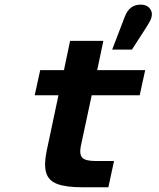

<svg xmlns="http://www.w3.org/2000/svg" viewBox="-20 -793 672 813"><path d="M329.8 0Q259 0 221.9 -14.2Q184.9 -28.5 175.3 -62.3Q165.7 -96.2 177.3 -152.6L227.5 -389.5H126.9L150.2 -496H250.8L276.8 -620H417.6L391.6 -496H594.8L571.5 -389.5H368.3L322.5 -175.7Q315.1 -139.8 328.2 -125.5Q341.2 -111.3 383.6 -111.3H462.9L438.8 0ZM455 -582.9 507.7 -720.5Q518.3 -748.6 535.1 -761Q552 -773.4 575.5 -773.4Q599 -773.4 611 -760.8Q623.1 -748.3 623.1 -733.3Q623.1 -719 615 -703.7Q606.9 -688.4 593.7 -668.3L538.6 -582.9Z"/></svg>

Font: Atkinson Hyperlegible Mono ExtraLight
Style: Italic
Weight: 200
Italic angle: -12°
Monospace: yes
Designer: Elliott Scott, Megan Eiswerth, Linus Boman, Theodore Petrosky, Letters from Sweden
Foundry: Applied Design Works, Letters from Sweden
Version: Version 2.001